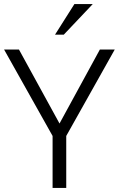

<svg xmlns="http://www.w3.org/2000/svg" viewBox="-22 -922 583 942"><path d="M343 -902H433L291 -752H248ZM236 -255 -2 -679H71L270 -316L468 -679H541L303 -255V0H236Z"/></svg>

Font: Pavanam
Style: Regular
Weight: 400
Designer: Tharique Azeez
Foundry: Tharique Azeez
Version: Version 1.86; ttfautohint (v1.3) -l 8 -r 50 -G 200 -x 14 -D 